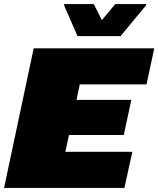

<svg xmlns="http://www.w3.org/2000/svg" viewBox="-21 -926 780 946"><path d="M-1 0 145 -688H739L701 -510H372L356 -434H626L589 -261H319L301 -178H631L592 0ZM361 -748 295 -899V-906H441L481 -827L547 -906H699L698 -899L573 -748Z"/></svg>

Font: Saira Expanded Black
Style: Italic
Weight: 900
Width: 7
Italic angle: -12°
Designer: Hector Gatti with collaboration of the Omnibus-Type team
Foundry: Omnibus-Type
Version: Version 1.101